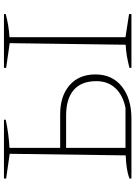

<svg xmlns="http://www.w3.org/2000/svg" viewBox="123 -807 684 970"><g transform="rotate(-90 465.0 -322.0)"><path d="M48 0V-10Q89 -26 165 -29L173 -615L48 -633V-644H345V-635Q308 -627 272.5 -622.5Q237 -618 203 -616V-360H373Q465 -360 519.5 -312.5Q574 -265 574 -182Q574 -97 513 -48.5Q452 0 351 0ZM607 0V-10Q638 -18 667 -23Q696 -28 724 -29L732 -615L607 -633V-644H879V-635Q853 -628 823.5 -623Q794 -618 762 -616V-30L879 -12V0ZM203 -30H405Q469 -43 504.5 -81Q540 -119 540 -177Q540 -253 495.5 -291.5Q451 -330 366 -330H203Z"/></g></svg>

Font: Piazzolla SC Thin
Style: Regular
Weight: 100
Designer: Juan Pablo del Peral
Foundry: Huerta Tipografica
Version: Version 1.330